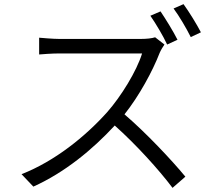

<svg xmlns="http://www.w3.org/2000/svg" viewBox="-20 -866 1040 927"><path d="M755 -811 706 -790C733 -751 768 -692 787 -651L837 -674C817 -714 780 -774 755 -811ZM866 -846 818 -825C846 -787 879 -731 901 -687L950 -710C931 -747 893 -809 866 -846ZM774 -651 729 -686C714 -681 689 -678 659 -678C622 -678 304 -678 267 -678C236 -678 180 -683 169 -684V-603C178 -604 232 -608 267 -608C300 -608 631 -608 666 -608C640 -523 565 -401 497 -324C392 -207 245 -88 84 -25L141 35C292 -33 426 -143 534 -260C637 -168 746 -48 813 41L875 -13C809 -93 687 -223 581 -314C652 -403 717 -523 751 -611C756 -623 768 -643 774 -651Z"/></svg>

Font: Noto Sans KR DemiLight
Style: Regular
Weight: 350
Designer: Ryoko NISHIZUKA 西塚涼子 (kana, bopomofo & ideographs); Paul D. Hunt (Latin, Greek & Cyrillic); Sandoll Communications 산돌커뮤니
Foundry: Adobe
Version: Version 2.004;hotconv 1.0.118;makeotfexe 2.5.65603